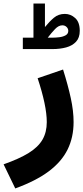

<svg xmlns="http://www.w3.org/2000/svg" viewBox="-49 -767 468 1077"><path d="M218.8 -555.7Q239.7 -583 259.8 -604Q279.8 -625 300.8 -625Q314.9 -625 324.5 -615.7Q334 -606.4 334 -593.8Q334 -577.1 318.8 -568.8Q303.7 -560.5 283 -558.1Q262.2 -555.7 246.1 -555.7ZM138.7 -555.7H79.1V-491.7H246.1Q287.1 -491.7 321.8 -501Q356.4 -510.3 377.4 -532.7Q398.4 -555.2 398.4 -594.2Q398.4 -642.6 372.8 -665.8Q347.2 -689 314.9 -689Q278.8 -689 253.4 -667.5Q228 -646 203.1 -615.2V-747.1H138.7ZM162.1 -328.1Q187 -253.4 200.2 -190.9Q213.4 -128.4 213.4 -82Q213.4 -25.4 189.2 16.4Q165 58.1 111.8 91.1Q58.6 124 -28.8 154.8L36.6 290Q152.3 248 224.4 194.1Q296.4 140.1 330.1 71.8Q363.8 3.4 363.8 -82.5Q363.8 -144.5 348.1 -216.6Q332.5 -288.6 304.7 -377Z"/></svg>

Font: Estedad-FD-VF Thin
Style: Regular
Weight: 100
Designer: Amin Abedi
Version: Version 5.0